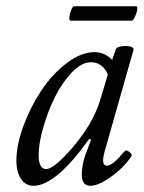

<svg xmlns="http://www.w3.org/2000/svg" viewBox="-20 -578 457 611"><path d="M204.1 -512.2Q199.7 -513.7 200.7 -523.9Q201.7 -534.2 206.5 -546.1Q211.4 -558.1 215.8 -558.1H414.1Q418 -556.6 416.5 -546.4Q415 -536.1 409.2 -524.2Q403.3 -512.2 398.9 -512.2ZM86.9 13.2Q61.5 13.2 46.9 -8.5Q32.2 -30.3 32.2 -66.9Q32.2 -116.2 54.4 -176.8Q76.7 -237.3 111.1 -289.3Q145.5 -341.3 191.7 -376.7Q237.8 -412.1 280.8 -412.1Q313.5 -412.1 336.9 -387.2L348.1 -419.9Q351.6 -430.7 376.5 -431.6Q400.9 -432.1 404.8 -422.9Q405.3 -421.4 404.8 -418.9L313 -96.2Q308.1 -77.1 308.1 -67.9Q308.1 -50.8 320.8 -50.8Q338.4 -50.8 376 -96.2Q381.8 -102.5 391.8 -94.5Q401.9 -86.4 397.9 -80.1Q373 -43.9 333.3 -15.4Q293.5 13.2 267.1 13.2Q240.2 13.2 240.2 -22.9Q240.2 -50.3 251 -83L270 -133.8L264.2 -136.2Q157.2 13.2 86.9 13.2ZM127 -40Q146.5 -40 188.2 -83.3Q230 -126.5 263.2 -180.2Q287.6 -221.2 300.8 -266.1L323.2 -340.8Q306.2 -379.9 269 -379.9Q239.7 -379.9 208.7 -347.7Q177.7 -315.4 155 -269.5Q132.3 -223.6 117.7 -172.9Q103 -122.1 103 -85Q103 -40 127 -40Z"/></svg>

Font: Junicode SmCond
Style: Italic
Weight: 400
Width: 4
Italic angle: -11°
Designer: Peter S. Baker
Version: Version 2.206